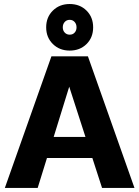

<svg xmlns="http://www.w3.org/2000/svg" viewBox="-20 -928 688 948"><path d="M3.9 0 233.9 -649.9H414.1L644 0H483.9L436 -147.9H211.9L166 0ZM208 -793Q208 -843.3 241 -875.7Q273.9 -908.2 324.2 -908.2Q374.5 -908.2 407.2 -875.7Q439.9 -843.3 439.9 -793Q439.9 -742.7 407.2 -710.4Q374.5 -678.2 324.2 -678.2Q273.9 -678.2 241 -710.7Q208 -743.2 208 -793ZM245.1 -252H401.9L321.8 -500ZM290 -793Q290 -777.3 299.6 -767.1Q309.1 -756.8 324.2 -756.8Q339.4 -756.8 348.6 -767.1Q357.9 -777.3 357.9 -793Q357.9 -809.1 348.4 -819.6Q338.9 -830.1 324.2 -830.1Q309.1 -830.1 299.6 -819.6Q290 -809.1 290 -793Z"/></svg>

Font: Apfel Grotezk
Style: Bold
Weight: 700
Designer: Luigi Gorlero
Foundry: Collletttivo
Version: Version 2.000;FEAKit 1.0